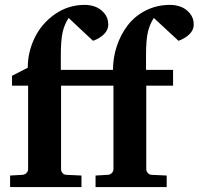

<svg xmlns="http://www.w3.org/2000/svg" viewBox="-20 -760 807 780"><path d="M767.1 -660.2Q767.1 -638.2 749.3 -620.8Q731.4 -603.5 705.1 -594.2L605 -687Q588.4 -662.1 580.8 -629.9Q573.2 -597.7 573.2 -534.2V-476.1H683.1V-412.1H574.2V-73.2Q574.2 -64 580.8 -56.9Q587.4 -49.8 596.2 -49.8L657.2 -46.9V0H368.2V-46.9L418 -49.8Q427.7 -50.3 434.3 -57.1Q440.9 -64 440.9 -73.2V-412.1H228V-73.2Q228 -64 234.1 -56.9Q240.2 -49.8 250 -49.8L311 -46.9V0H21V-46.9L71.8 -49.8Q81.1 -50.8 87.6 -57.4Q94.2 -64 94.2 -73.2V-412.1H28.8V-452.1L92.8 -484.9Q92.8 -549.3 121.3 -607.4Q149.9 -665.5 203.9 -702.9Q257.8 -740.2 324.2 -740.2Q346.2 -740.2 366.9 -732.7Q387.7 -725.1 403.8 -706.1Q419.9 -687 419.9 -660.2Q419.9 -638.2 402.1 -620.8Q384.3 -603.5 357.9 -594.2L258.8 -687Q242.2 -662.1 234.6 -629.9Q227.1 -597.7 227.1 -534.2V-476.1H439Q439 -526.4 454.8 -573.5Q470.7 -620.6 499.5 -658Q528.3 -695.3 573 -717.8Q617.7 -740.2 670.9 -740.2Q692.9 -740.2 713.9 -732.7Q734.9 -725.1 751 -706.1Q767.1 -687 767.1 -660.2Z"/></svg>

Font: Veleka
Style: Bold
Weight: 700
Designer: Stefan Peev, Context Ltd, 2016; SIL International, 1997-2014.
Foundry: Stefan Peev, Context Ltd, 2016
Version: Version 1.000